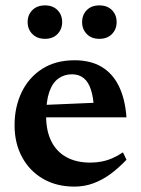

<svg xmlns="http://www.w3.org/2000/svg" viewBox="-20 -680 522 712"><path d="M256.5 -456.5Q316 -456.5 357 -432Q398 -407.5 421 -360.2Q444 -313 449 -245H122.5L123 -290L380 -301L328.5 -276Q326.5 -319 317.2 -347.5Q308 -376 290.5 -390.2Q273 -404.5 247 -404.5Q218.5 -404.5 196.8 -389Q175 -373.5 163 -339.8Q151 -306 151 -250Q151 -194 170.8 -155.2Q190.5 -116.5 227.2 -96.8Q264 -77 314.5 -77Q337 -77 357.2 -81Q377.5 -85 397 -93.5Q416.5 -102 436 -115L449 -87.5Q419.5 -56.5 389 -34.2Q358.5 -12 325.5 0Q292.5 12 256 12Q189.5 12 139.5 -17Q89.5 -46 61.8 -97.5Q34 -149 34 -215.5Q34 -283 60.2 -337.8Q86.5 -392.5 136.2 -424.5Q186 -456.5 256.5 -456.5ZM147 -536Q117.5 -536 100 -553.8Q82.5 -571.5 82.5 -598Q82.5 -625 100 -642.5Q117.5 -660 147 -660Q176 -660 193.2 -642.5Q210.5 -625 210.5 -598Q210.5 -571.5 193.2 -553.8Q176 -536 147 -536ZM348.5 -536Q319 -536 301.8 -553.8Q284.5 -571.5 284.5 -598Q284.5 -625 301.8 -642.5Q319 -660 348.5 -660Q378 -660 395.2 -642.5Q412.5 -625 412.5 -598Q412.5 -571.5 395.2 -553.8Q378 -536 348.5 -536Z"/></svg>

Font: Newsreader 16pt 16pt SemiBold
Style: Regular
Weight: 600
Version: Version 1.003